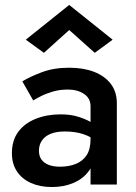

<svg xmlns="http://www.w3.org/2000/svg" viewBox="-20 -744 549 774"><path d="M137 -136Q137 -160 149 -177.5Q161 -195 184 -204.5Q207 -214 241 -214Q283 -214 315 -203.5Q347 -193 378 -170V-227Q370 -237 349 -250Q328 -263 296.5 -273Q265 -283 225 -283Q169 -283 124 -265Q79 -247 53.5 -212.5Q28 -178 28 -126Q28 -84 48 -53.5Q68 -23 104.5 -6.5Q141 10 189 10Q237 10 276 -6.5Q315 -23 338 -54.5Q361 -86 361 -130L345 -183Q345 -142 329 -118Q313 -94 285 -83Q257 -72 222 -72Q195 -72 176 -79.5Q157 -87 147 -101Q137 -115 137 -136ZM114 -339Q125 -346 145.5 -356.5Q166 -367 193.5 -375Q221 -383 254 -383Q292 -383 318.5 -365.5Q345 -348 345 -316V0H451V-328Q451 -374 426.5 -406Q402 -438 359 -454.5Q316 -471 259 -471Q197 -471 149 -453Q101 -435 70 -416ZM259 -623 362 -531 434 -584 259 -724 84 -584 157 -531Z"/></svg>

Font: Jost Medium
Style: Regular
Weight: 500
Version: Version 3.710